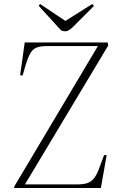

<svg xmlns="http://www.w3.org/2000/svg" viewBox="-20 -943 594 963"><path d="M523 -715 105 -18H364Q396 -18 416 -24Q436 -30 450.5 -47.5Q465 -65 477 -98L502 -165H515L486 0H50L53 -10L471 -712H216Q186 -712 166.5 -705.5Q147 -699 134.5 -679.5Q122 -660 110 -621L93 -564L81 -566L104 -730H520ZM174 -914 181 -923 308 -838 443 -923 451 -913 347 -809Q324 -786 308 -786Q296 -786 286 -791Z"/></svg>

Font: Display Extralight
Style: Italic
Weight: 200
Italic angle: -2°
Designer: Latin by Veronika Burian and Jose Scaglione. Greek by Irene Vlachou. Cyrillic by Vera Evstafieva
Foundry: TypeTogether
Version: Version 3.002